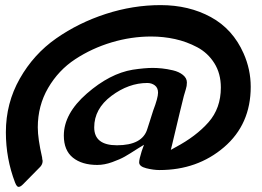

<svg xmlns="http://www.w3.org/2000/svg" viewBox="-20 -733 1027 752"><path d="M535 -141 544 -166 521 -152Q487 -130 468.5 -119.5Q450 -109 419.5 -98Q389 -87 361 -87Q301 -87 265.5 -115.5Q230 -144 230 -202Q230 -288 320 -366.5Q410 -445 500 -460Q547 -467 578 -467Q595 -467 614.5 -465Q634 -463 657.5 -457.5Q681 -452 696.5 -439.5Q712 -427 712 -410Q712 -396 708 -384Q701 -359 700 -357Q690 -318 654 -166L649 -146L667 -156Q748 -199 796.5 -254Q845 -309 845 -390Q845 -445 819.5 -485.5Q794 -526 752.5 -548Q711 -570 665.5 -580Q620 -590 572 -590Q494 -590 417 -567Q340 -544 274.5 -501Q209 -458 168.5 -388.5Q128 -319 128 -234Q128 -190 145 -116Q145 -113 145.5 -110Q146 -107 146.5 -105.5Q147 -104 147 -103Q147 -90 138 -80L70 -11Q60 -1 53 -1Q49 -1 46 -5Q43 -8 39 -18Q3 -112 3 -215Q3 -329 57.5 -425Q112 -521 200 -582.5Q288 -644 394.5 -678.5Q501 -713 609 -713Q720 -713 806 -666Q892 -619 934 -524Q962 -461 962 -393Q962 -246 857.5 -156.5Q753 -67 605 -67Q581 -67 553 -74Q525 -81 525 -97Q525 -109 535 -141ZM349 -234Q349 -164 438 -164Q538 -164 557 -228Q558 -232 566.5 -257.5Q575 -283 580 -300Q599 -350 599 -370Q599 -389 586.5 -398.5Q574 -408 557 -408Q484 -408 416.5 -357.5Q349 -307 349 -234Z"/></svg>

Font: Bangerz Fix
Style: Regular
Weight: 400
Designer: vernon adams
Foundry: Vernon Adams
Version: Version 2.10;December 28, 2023;FontCreator 13.0.0.2683 64-bi